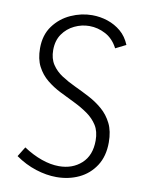

<svg xmlns="http://www.w3.org/2000/svg" viewBox="-87 -839 694 911"><g transform="rotate(10 259.5 -384.0)"><path d="M248 9Q200 9 148.5 -7.5Q97 -24 50 -57L79 -104Q123 -75 167 -59.5Q211 -44 251 -44Q316 -44 359 -83Q402 -122 402 -194Q402 -238 383.5 -267Q365 -296 335 -317Q305 -338 270 -355Q235 -372 199 -390Q163 -408 133 -432.5Q103 -457 84.5 -492.5Q66 -528 66 -580Q66 -644 98.5 -688Q131 -732 181 -754.5Q231 -777 283 -777Q322 -777 358 -765Q394 -753 422.5 -729Q451 -705 467 -666L417 -641Q395 -684 357.5 -704Q320 -724 279 -724Q242 -724 207.5 -707.5Q173 -691 151 -659.5Q129 -628 129 -582Q129 -541 147.5 -513Q166 -485 196 -465.5Q226 -446 261.5 -429.5Q297 -413 333 -394Q369 -375 398.5 -349.5Q428 -324 446.5 -287Q465 -250 465 -196Q465 -129 435 -83Q405 -37 356 -14Q307 9 248 9Z"/></g></svg>

Font: Yaldevi Light
Style: Regular
Weight: 300
Designer: Sol Matas, Rajitha Manaperi, Kosala Senevirathne
Foundry: Mooniak
Version: Version 1.100